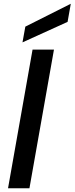

<svg xmlns="http://www.w3.org/2000/svg" viewBox="-20 -1005 398 1025"><path d="M22.9 0 153.8 -740.2H268.1L137.2 0ZM115.2 -862.8 357.9 -984.9 340.8 -888.2 100.1 -778.8Z"/></svg>

Font: SVN-Poppins Medium
Style: Italic
Weight: 500
Italic angle: -10°
Designer: Ninad Kale (Devanagari), Jonny Pinhorn (Latin)
Foundry: Indian Type Foundry
Version: Version 3.002 2017